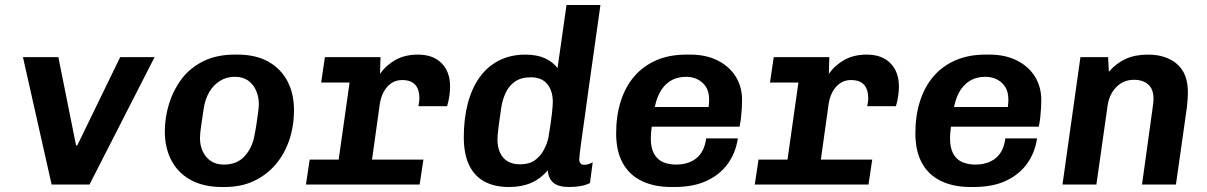

<svg xmlns="http://www.w3.org/2000/svg" viewBox="-20 -740 4840 770"><path d="M187 0 72 -511H214L285 -157H290L462 -511H600L339 0Z M871 10Q796 10 744.5 -18.5Q693 -47 667 -97.5Q641 -148 641 -212Q641 -269 658 -324Q675 -379 708.5 -423.5Q742 -468 795.5 -494.5Q849 -521 921 -521H933Q1006 -521 1056.5 -492.5Q1107 -464 1133 -414Q1159 -364 1159 -299Q1159 -234 1140 -178Q1121 -122 1085 -80Q1049 -38 998 -14Q947 10 881 10ZM878 -80Q929 -80 959 -111.5Q989 -143 999 -189Q1004 -213 1008 -239Q1012 -265 1015 -287.5Q1018 -310 1018 -323Q1018 -352 1007 -377Q996 -402 975 -417Q954 -432 922 -432Q888 -432 862 -415.5Q836 -399 820 -372Q804 -345 798 -311Q792 -271 787 -238Q782 -205 782 -186Q782 -156 793.5 -132Q805 -108 826 -94Q847 -80 878 -80Z M1324 0 1382 -409H1268L1283 -511H1506L1504 -444Q1530 -480 1567.5 -500.5Q1605 -521 1656 -521Q1717 -521 1751 -486.5Q1785 -452 1785 -393Q1785 -374 1782 -354Q1779 -334 1773 -314H1658Q1660 -324 1661 -331.5Q1662 -339 1662 -345Q1662 -419 1593 -419Q1558 -419 1534 -393Q1510 -367 1503 -322L1458 0ZM1207 0 1222 -100H1678L1663 0Z M2021 10Q1965 10 1924.5 -11Q1884 -32 1862 -76.5Q1840 -121 1840 -190Q1840 -264 1856 -325Q1872 -386 1903.5 -430Q1935 -474 1981.5 -497.5Q2028 -521 2087 -521Q2133 -521 2165 -506.5Q2197 -492 2216 -467L2252 -720H2388Q2374 -617 2361.5 -532Q2349 -447 2340 -380Q2331 -313 2324 -263Q2317 -213 2312 -178.5Q2307 -144 2305 -124.5Q2303 -105 2303 -100Q2303 -91 2308 -85Q2313 -79 2323 -79Q2331 -79 2340.5 -82Q2350 -85 2357 -89L2346 -6Q2315 10 2262 10Q2220 10 2199.5 -7Q2179 -24 2177 -57Q2148 -23 2110 -6.5Q2072 10 2021 10ZM2066 -81Q2102 -81 2124.5 -97Q2147 -113 2160 -137Q2173 -161 2179 -186Q2190 -252 2193.5 -284.5Q2197 -317 2197 -332Q2197 -375 2175 -402.5Q2153 -430 2109 -430Q2070 -430 2045.5 -413Q2021 -396 2008 -368Q1995 -340 1990 -307Q1983 -261 1980 -236Q1977 -211 1976 -199.5Q1975 -188 1975 -182Q1975 -151 1985 -128.5Q1995 -106 2015 -93.5Q2035 -81 2066 -81Z M2673 10Q2604 10 2554 -14Q2504 -38 2477.5 -86Q2451 -134 2451 -205Q2451 -276 2469.5 -334Q2488 -392 2523.5 -433.5Q2559 -475 2611.5 -498Q2664 -521 2732 -521H2749Q2811 -521 2858 -497.5Q2905 -474 2930.5 -433Q2956 -392 2956 -338Q2956 -325 2955 -307Q2954 -289 2952 -270Q2950 -251 2946 -232H2534L2602 -277Q2597 -254 2593.5 -229.5Q2590 -205 2590 -185Q2590 -146 2603.5 -122.5Q2617 -99 2640 -89.5Q2663 -80 2691 -80Q2742 -80 2773.5 -106Q2805 -132 2812 -185H2939Q2931 -129 2900 -85Q2869 -41 2815.5 -15.5Q2762 10 2684 10ZM2603 -293 2545 -311H2822Q2823 -322 2823.5 -328.5Q2824 -335 2824 -341Q2824 -371 2811.5 -391Q2799 -411 2778 -421.5Q2757 -432 2732 -432Q2695 -432 2668 -415Q2641 -398 2625 -367Q2609 -336 2603 -293Z M3124 0 3182 -409H3068L3083 -511H3306L3304 -444Q3330 -480 3367.5 -500.5Q3405 -521 3456 -521Q3517 -521 3551 -486.5Q3585 -452 3585 -393Q3585 -374 3582 -354Q3579 -334 3573 -314H3458Q3460 -324 3461 -331.5Q3462 -339 3462 -345Q3462 -419 3393 -419Q3358 -419 3334 -393Q3310 -367 3303 -322L3258 0ZM3007 0 3022 -100H3478L3463 0Z M3873 10Q3804 10 3754 -14Q3704 -38 3677.5 -86Q3651 -134 3651 -205Q3651 -276 3669.5 -334Q3688 -392 3723.5 -433.5Q3759 -475 3811.5 -498Q3864 -521 3932 -521H3949Q4011 -521 4058 -497.5Q4105 -474 4130.5 -433Q4156 -392 4156 -338Q4156 -325 4155 -307Q4154 -289 4152 -270Q4150 -251 4146 -232H3734L3802 -277Q3797 -254 3793.5 -229.5Q3790 -205 3790 -185Q3790 -146 3803.5 -122.5Q3817 -99 3840 -89.5Q3863 -80 3891 -80Q3942 -80 3973.5 -106Q4005 -132 4012 -185H4139Q4131 -129 4100 -85Q4069 -41 4015.5 -15.5Q3962 10 3884 10ZM3803 -293 3745 -311H4022Q4023 -322 4023.5 -328.5Q4024 -335 4024 -341Q4024 -371 4011.5 -391Q3999 -411 3978 -421.5Q3957 -432 3932 -432Q3895 -432 3868 -415Q3841 -398 3825 -367Q3809 -336 3803 -293Z M4241 0 4313 -511H4424L4427 -452Q4456 -486 4494 -503.5Q4532 -521 4584 -521Q4656 -521 4700 -483.5Q4744 -446 4744 -369Q4744 -359 4743 -343.5Q4742 -328 4740 -310L4696 0H4560L4603 -311Q4605 -323 4605.5 -331.5Q4606 -340 4606 -344Q4606 -383 4584.5 -401.5Q4563 -420 4528 -420Q4486 -420 4457.5 -391.5Q4429 -363 4422 -317L4377 0Z"/></svg>

Font: Chivo Mono SemiBold
Style: Italic
Weight: 600
Italic angle: -8.05°
Monospace: yes
Version: Version 1.008